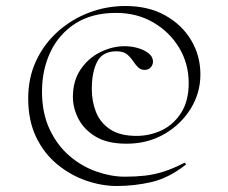

<svg xmlns="http://www.w3.org/2000/svg" viewBox="-20 -518 759 640"><path d="M369 102Q319 102 267 84Q215 66 171 30Q127 -6 100.5 -61Q74 -116 74 -190Q74 -259 100.5 -315.5Q127 -372 173 -413Q219 -454 277 -476Q335 -498 398 -498Q475 -498 531 -466.5Q587 -435 617.5 -383.5Q648 -332 648 -270Q648 -208 615.5 -155.5Q583 -103 527.5 -71Q472 -39 402 -39Q338 -39 299 -62.5Q260 -86 241.5 -122Q223 -158 223 -195Q223 -249 249 -287Q275 -325 315 -344.5Q355 -364 395 -364Q418 -364 439 -358Q460 -352 474.5 -341Q489 -330 490 -314Q490 -302 482.5 -293.5Q475 -285 462 -285Q449 -285 440 -294Q431 -303 426 -311Q416 -326 404 -336.5Q392 -347 368 -347Q322 -347 304 -312.5Q286 -278 286 -221Q286 -180 300 -144.5Q314 -109 347 -87Q380 -65 435 -65Q479 -65 518.5 -83.5Q558 -102 583.5 -141.5Q609 -181 609 -241Q609 -306 577 -359Q545 -412 490.5 -443.5Q436 -475 367 -475Q286 -475 231 -439.5Q176 -404 148 -344.5Q120 -285 120 -213Q120 -141 145.5 -87Q171 -33 212 2Q253 37 302 54Q351 71 396 71Q432 71 463 67.5Q494 64 525.5 54Q557 44 594 25Q596 24 598.5 27Q601 30 598 32Q541 76 484.5 89Q428 102 369 102Z"/></svg>

Font: Cormorant Garamond Light
Style: Regular
Weight: 400
Version: Version 4.001